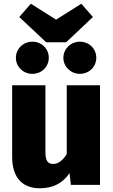

<svg xmlns="http://www.w3.org/2000/svg" viewBox="-20 -989 606 1027"><path d="M415 -969 280 -884 145 -969 83 -898 227 -763H334L477 -898ZM153 -766C104 -766 65 -728 65 -680C65 -632 104 -594 153 -594C203 -594 241 -632 241 -680C241 -728 203 -766 153 -766ZM407 -766C359 -766 319 -728 319 -680C319 -632 359 -594 407 -594C457 -594 495 -632 495 -680C495 -728 457 -766 407 -766ZM515 -533H337V-165C316 -130 290 -112 265 -112C239 -112 223 -125 223 -173V-533H45V-150C45 -48 92 18 193 18C262 18 315 -8 352 -63L359 0H515Z"/></svg>

Font: Fira Sans ExtraBold
Style: Regular
Weight: 800
Designer: bBox Type GmbH & Carrois Corporate GbR & Edenspiekermann AG
Foundry: bBox Type GmbH & Carrois Corporate GbR & Edenspiekermann AG
Version: Version 4.300;PS 004.300;hotconv 1.0.88;makeotf.lib2.5.64775